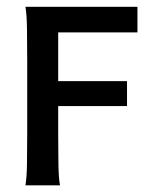

<svg xmlns="http://www.w3.org/2000/svg" viewBox="-20 -555 473 575"><path d="M56.2 0Q60.1 -22 60.8 -63.5Q61.5 -105 61.5 -159.2V-373.5Q61.5 -427.2 60.8 -470Q60.1 -512.7 56.2 -534.7H391.6V-458H154.3V-312H360.4V-237.3H154.3V-152.8Q154.3 -100.1 155 -60.3Q155.8 -20.5 159.7 0Z"/></svg>

Font: Harmattan SemiBold
Style: Regular
Weight: 600
Designer: George W. Nuss III and SIL International
Foundry: SIL International
Version: Version 4.000